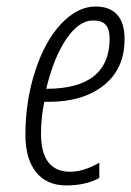

<svg xmlns="http://www.w3.org/2000/svg" viewBox="-20 -560 403 590"><path d="M285.2 -13.2Q243.7 9.8 183.6 9.8Q123.5 9.8 90.8 -31Q58.1 -71.8 58.1 -145Q58.1 -249.5 88.1 -341.8Q118.2 -434.1 168.2 -487.1Q218.3 -540 273.9 -540Q316.9 -540 339.8 -515.1Q362.8 -490.2 362.8 -439.5Q362.8 -349.1 299.3 -298.1Q235.8 -247.1 129.9 -247.1Q126 -247.1 122.1 -247.1H116.2Q106 -198.7 106 -149.9Q106 -32.2 195.8 -32.2Q236.8 -32.2 285.2 -60.1ZM266.1 -497.1Q222.2 -497.1 183.3 -439.5Q144.5 -381.8 122.1 -287.1Q316.9 -287.1 316.9 -441.9Q316.9 -469.2 305.4 -483.2Q293.9 -497.1 266.1 -497.1Z"/></svg>

Font: Open Sans Hebrew Condensed Light
Style: Italic
Weight: 300
Width: 3
Italic angle: -12°
Foundry: Ascender Corporation, Yanek Iontef
Version: Version 2.001;PS 002.001;hotconv 1.0.70;makeotf.lib2.5.58329